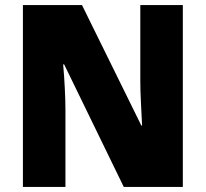

<svg xmlns="http://www.w3.org/2000/svg" viewBox="-20 -734 809 754"><path d="M698 0H466L232 -481H228Q232 -438 234.5 -387.5Q237 -337 237 -300V0H70V-714H302L535 -241H538Q536 -283 533.5 -331Q531 -379 531 -414V-714H698Z"/></svg>

Font: Noto Sans Tamil SemiCondensed Black
Style: Regular
Weight: 900
Width: 4
Designer: Jelle Bosma - Monotype Design Team
Foundry: Monotype Imaging Inc.
Version: Version 2.004; ttfautohint (v1.8.4.7-5d5b)